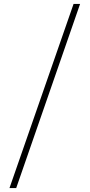

<svg xmlns="http://www.w3.org/2000/svg" viewBox="-20 -837 453 971"><path d="M62 114 385 -817H352L28 114Z"/></svg>

Font: Advent Pro
Style: ExtraLight
Weight: 250
Designer: Andreas Kalpakidis
Foundry: Andreas Kalpakidis
Version: Version 2.002 2007